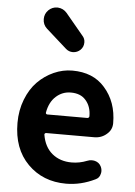

<svg xmlns="http://www.w3.org/2000/svg" viewBox="-60 -939 700 997"><g transform="rotate(5 290.0 -440.5)"><path d="M322.3 13.7Q201.2 13.7 122.6 -65.4Q43.9 -144.5 43.9 -279.3Q43.9 -344.7 65.9 -401.4Q87.9 -458 124.5 -495.1Q161.1 -532.2 208 -553.2Q254.9 -574.2 304.7 -574.2Q413.1 -574.2 473.6 -504.9Q539.1 -431.6 539.1 -320.3Q539.1 -286.1 512.7 -263.7Q485.4 -239.3 447.3 -239.3H196.3Q193.4 -239.3 190.4 -236.3Q187.5 -233.4 188.5 -229.5Q199.2 -166 240.2 -132.3Q281.2 -98.6 341.8 -98.6Q382.8 -98.6 421.9 -114.3Q433.6 -119.1 445.3 -119.1Q454.1 -119.1 461.9 -117.2Q483.4 -111.3 493.2 -92.8Q500 -80.1 500 -66.4Q500 -59.6 498 -52.7Q493.2 -31.2 473.6 -22.5Q399.4 13.7 322.3 13.7ZM186.5 -345.7Q185.5 -341.8 188 -338.9Q190.4 -335.9 194.3 -335.9H403.3Q407.2 -335.9 410.2 -338.9Q413.1 -341.8 413.1 -345.7Q413.1 -397.5 383.8 -429.7Q357.4 -460 306.6 -460Q262.7 -460 229.5 -430.2Q196.3 -400.4 186.5 -345.7ZM336.9 -685.5Q321.3 -670.9 299.8 -669.9Q298.8 -669.9 297.9 -669.9Q277.3 -669.9 261.7 -683.6L154.3 -779.3Q132.8 -798.8 132.8 -828.1Q132.8 -855.5 152.3 -875Q171.9 -893.6 197.3 -893.6Q199.2 -893.6 201.2 -893.6Q229.5 -891.6 248 -870.1L339.8 -759.8Q353.5 -745.1 353.5 -725.6Q353.5 -701.2 336.9 -685.5Z"/></g></svg>

Font: Gen Jyuu GothicX Bold
Style: Bold
Weight: 700
Designer: Ryoko NISHIZUKA (kana &amp; ideographs); Paul D. Hunt (Latin, Greek &amp; Cyrillic); Wenlong ZHANG (bopomofo); Sandoll C
Version: Version 1.058.20140828